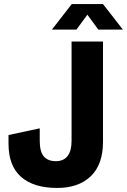

<svg xmlns="http://www.w3.org/2000/svg" viewBox="-20 -910 626 947"><path d="M262 17Q146 17 84 -37.5Q22 -92 22 -201V-244L176 -277V-216Q176 -162 196 -138.5Q216 -115 256 -115Q293 -115 313 -140Q333 -165 333 -217V-705H488V-211Q488 -99 428 -41Q368 17 262 17ZM236 -764 334 -890H488L586 -764H465L382 -877H440L357 -764Z"/></svg>

Font: TikTok Sans 24pt
Style: Bold
Weight: 700
Version: Version 4.000